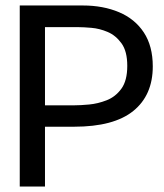

<svg xmlns="http://www.w3.org/2000/svg" viewBox="-20 -680 599 700"><path d="M52 0V-660H282Q356 -660 414 -635.5Q472 -611 504.5 -561.5Q537 -512 537 -438Q537 -333 466 -275.5Q395 -218 250 -218H144V0ZM267 -581H144V-296H250Q273 -296 305 -299Q337 -302 369 -314.5Q401 -327 422.5 -356.5Q444 -386 444 -440Q444 -493 423 -522Q402 -551 372.5 -563.5Q343 -576 313.5 -578.5Q284 -581 267 -581Z"/></svg>

Font: Bricolage Grotesque 48pt
Style: Regular
Weight: 400
Designer: Mathieu Triay
Foundry: Atelier Triay
Version: Version 1.000; ttfautohint (v1.8.4.7-5d5b);gftools[0.9.32]